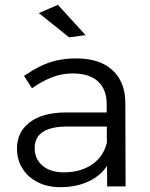

<svg xmlns="http://www.w3.org/2000/svg" viewBox="-20 -769 617 792"><path d="M257 -247Q191 -247 157 -225Q123 -203 123 -158Q123 -113 155.5 -85.5Q188 -58 244 -58Q290 -58 327 -73Q364 -88 388.5 -116Q413 -144 422 -184L442 -121Q414 -58 359 -27.5Q304 3 229 3Q175 3 134.5 -18Q94 -39 72 -75Q50 -111 50 -156Q50 -224 102 -264Q154 -304 247 -305H434V-247ZM420 -340Q420 -400 384.5 -433Q349 -466 279 -466Q235 -466 194 -450Q153 -434 112 -405L79 -456Q113 -479 145 -495Q177 -511 213 -519.5Q249 -528 294 -528Q392 -528 444 -479.5Q496 -431 497 -347L498 0H422ZM219 -749 333 -624 265 -615 140 -715Z"/></svg>

Font: Alexandria Light
Style: Regular
Weight: 300
Designer: Mohamed Gaber
Foundry: Kief Type Foundry
Version: Version 5.100